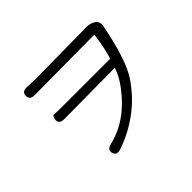

<svg xmlns="http://www.w3.org/2000/svg" viewBox="-146 -985 1292 1292"><g transform="rotate(-45 500.0 -339.5)"><path d="M363 29Q316 45 306 8Q295 -29 343 -40Q540 -87 679 -292Q704 -330 722 -379Q724 -384 719 -384L240 -380Q191 -380 193 -417Q195 -454 215.5 -451.5Q236 -449 279 -449H736Q745 -449 747 -457Q769 -529 783 -634Q784 -639 779 -639L214 -635Q165 -635 166 -674Q168 -714 216 -710L243 -709Q266 -707 289 -707L785 -713Q818 -713 846 -695Q875 -677 867 -635Q816 -374 747 -266Q675 -157 577 -84Q476 -9 363 29Z"/></g></svg>

Font: Resource Han Rounded JP Normal
Style: Regular
Weight: 350
Designer: Cyano Hao (round all glyphs); Ryoko NISHIZUKA 西塚涼子 (kana, bopomofo & ideographs); Paul D. Hunt (Latin, Greek & Cyrillic)
Foundry: Cyano Hao
Version: 0.990